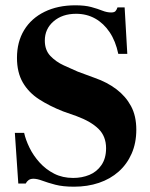

<svg xmlns="http://www.w3.org/2000/svg" viewBox="-20 -692 567 724"><path d="M259 12Q217 12 188.5 4.5Q160 -3 140 -10.5Q120 -18 106 -18Q95 -18 88 -13Q81 -8 77 0H49L36 -191H71Q77 -164 91.5 -134.5Q106 -105 129.5 -79Q153 -53 184.5 -37Q216 -21 256 -21Q289 -21 317 -32.5Q345 -44 362.5 -69.5Q380 -95 380 -133Q380 -178 351.5 -206Q323 -234 269 -254L218 -272Q167 -292 127.5 -317.5Q88 -343 66 -381Q44 -419 44 -474Q44 -534 71 -578.5Q98 -623 148 -647.5Q198 -672 264 -672Q300 -672 324 -665.5Q348 -659 365.5 -652Q383 -645 399 -645Q411 -645 415.5 -650Q420 -655 423 -664H450L460 -489H426Q416 -537 393.5 -570.5Q371 -604 339 -622Q307 -640 267 -640Q215 -640 182 -611.5Q149 -583 149 -539Q149 -503 170 -481Q191 -459 220.5 -445.5Q250 -432 273 -422L338 -398Q384 -382 419 -355.5Q454 -329 474 -292Q494 -255 494 -203Q494 -153 476.5 -113Q459 -73 427.5 -45Q396 -17 353 -2.5Q310 12 259 12Z"/></svg>

Font: Frank Ruhl Libre
Style: Bold
Weight: 700
Designer: Yanek Iontef
Foundry: Fontef
Version: Version 6.004